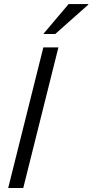

<svg xmlns="http://www.w3.org/2000/svg" viewBox="-20 -936 460 956"><path d="M20.8 0 195.8 -700H270.8L95.8 0ZM197.5 -766.7 198.3 -770 321.7 -915.8H420L419.2 -912.5L255 -766.7Z"/></svg>

Font: Funnel Sans Light
Style: Italic
Weight: 300
Italic angle: -14.036°
Designer: NORD ID, Kristian Moeller
Foundry: Dicotype
Version: Version 1.000